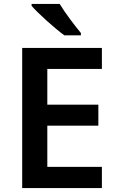

<svg xmlns="http://www.w3.org/2000/svg" viewBox="-20 -958 598 978"><path d="M284 -938H141V-928C173 -891 259 -813 308 -778H392V-790C361 -827 311 -893 284 -938ZM499 0V-108H221V-318H481V-425H221V-607H499V-714H93V0Z"/></svg>

Font: Noto Sans Gunjala Gondi Semibold
Style: Regular
Weight: 400
Designer: Ek Type
Foundry: Ek Type
Version: Version 1.004